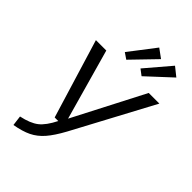

<svg xmlns="http://www.w3.org/2000/svg" viewBox="-272 -1023 1136 1136"><g transform="rotate(45 296.5 -455.0)"><path d="M324 -185Q287 -117 253.5 -78.5Q220 -40 178 -19.5Q136 1 72 12L64 -51Q135 -66 172 -95Q209 -124 243 -192H213L62 -688H149L274 -243L504 -688H593ZM414 -881 271 -733 233 -759 358 -922ZM555 -868 404 -728 367 -756 500 -912Z"/></g></svg>

Font: FiraGO Book
Style: Italic
Weight: 350
Italic angle: -8°
Designer: bBox Type GmbH
Foundry: bBox Type GmbH
Version: Version 1.001